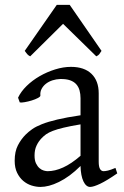

<svg xmlns="http://www.w3.org/2000/svg" viewBox="-20 -738 499 773"><path d="M171.9 -48.8Q201.2 -48.8 234.1 -63.7Q267.1 -78.6 304.2 -110.8V-237.3Q263.2 -230.5 236.6 -224.1Q210 -217.8 192.9 -211.2Q175.8 -204.6 165.5 -197.3Q155.3 -189.9 147.5 -181.6Q134.8 -168.5 127 -151.6Q119.1 -134.8 119.1 -111.8Q119.1 -92.3 125 -80.1Q130.9 -67.9 139.2 -60.8Q147.5 -53.7 156.5 -51.3Q165.5 -48.8 171.9 -48.8ZM452.1 -40Q410.6 -11.2 383.5 1.7Q356.4 14.6 342.8 14.6Q326.7 14.6 315.9 -7.8Q305.2 -30.3 304.2 -69.8Q282.2 -47.9 260.3 -31.7Q238.3 -15.6 217.3 -5.4Q196.3 4.9 177.5 9.8Q158.7 14.6 143.1 14.6Q125.5 14.6 106.9 8.8Q88.4 2.9 73.5 -9.8Q58.6 -22.5 48.8 -42.5Q39.1 -62.5 39.1 -90.8Q39.1 -127.9 52 -152.8Q64.9 -177.7 83 -195.8Q94.7 -207.5 109.6 -218Q124.5 -228.5 149.2 -238.3Q173.8 -248 210.9 -256.8Q248 -265.6 304.2 -273.9V-342.8Q304.2 -359.4 300.3 -373.8Q296.4 -388.2 287.1 -398.7Q277.8 -409.2 262 -414.8Q246.1 -420.4 222.2 -419.9Q206.5 -419.4 191.4 -414.6Q176.3 -409.7 165 -400.9Q153.8 -392.1 147.5 -380.1Q141.1 -368.2 142.6 -353.5Q143.1 -349.1 132.6 -343.5Q122.1 -337.9 107.7 -333.5Q93.3 -329.1 79.3 -326.7Q65.4 -324.2 59.6 -325.7L52.7 -344.7Q64 -369.1 86.9 -391.6Q109.9 -414.1 139.4 -431.2Q168.9 -448.2 201.9 -458.5Q234.9 -468.8 265.6 -468.8Q319.3 -468.8 348.4 -440.7Q377.4 -412.6 377.4 -362.3V-86.9Q377.4 -66.4 382.8 -57.6Q388.2 -48.8 397 -48.8Q403.8 -48.8 414.6 -51.3Q425.3 -53.7 444.8 -62ZM388.7 -533.2Q382.8 -523.9 379.4 -519.5Q376 -515.1 367.7 -511.2L233.9 -642.1L101.6 -511.2Q97.7 -513.2 95 -515.1Q92.3 -517.1 90.1 -519.5Q87.9 -522 85.4 -525.4Q83 -528.8 79.6 -533.2L208.5 -718.3H260.7Z"/></svg>

Font: Gentium Kaktovik
Style: Regular
Weight: 400
Designer: J. Victor Gaultney and Annie Olsen
Foundry: SIL International
Version: Version 1.102; 2013; Maintenance release